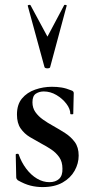

<svg xmlns="http://www.w3.org/2000/svg" viewBox="-20 -750 377 781"><path d="M112 -334Q112 -311 124 -294Q136 -277 155 -263.5Q174 -250 196 -238Q221 -224 244.5 -209Q268 -194 284 -172.5Q300 -151 300 -117Q300 -85 283.5 -55.5Q267 -26 234.5 -7.5Q202 11 153 11Q128 11 104 5Q80 -1 52 -17Q50 -19 48 -22Q46 -25 46 -29L44 -121Q44 -124 49.5 -124.5Q55 -125 56 -122Q67 -90 86.5 -64Q106 -38 130.5 -23.5Q155 -9 181 -9Q206 -9 220.5 -22.5Q235 -36 234 -64Q234 -92 221 -110.5Q208 -129 188.5 -142Q169 -155 148 -166Q124 -179 101.5 -192.5Q79 -206 64 -227.5Q49 -249 49 -284Q49 -325 69.5 -349.5Q90 -374 123 -385.5Q156 -397 191 -397Q212 -397 230.5 -394Q249 -391 271 -382Q280 -379 280 -371Q280 -352 279 -332Q278 -312 278 -287Q278 -285 272 -285Q266 -285 266 -287Q266 -307 250 -328Q234 -349 209.5 -363.5Q185 -378 158 -378Q140 -378 126 -369Q112 -360 112 -334ZM93 -726Q92 -729 97.5 -730Q103 -731 104 -729L173 -601L241 -729Q242 -731 247.5 -730Q253 -729 251 -726L184 -477Q183 -472 173 -472Q163 -472 161 -477Z"/></svg>

Font: Cormorant Garamond Light SemiBold
Style: Regular
Weight: 600
Version: Version 4.001